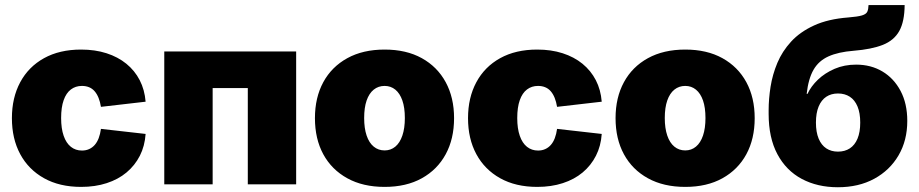

<svg xmlns="http://www.w3.org/2000/svg" viewBox="-20 -748 3730 779"><path d="M309.1 10.3Q221.7 10.3 158.7 -24.9Q95.7 -60.1 62 -122.6Q28.3 -185.1 28.3 -268.6Q28.3 -351.6 62 -414.3Q95.7 -477.1 158.7 -512Q221.7 -546.9 309.1 -546.9Q365.7 -546.9 412.1 -532Q458.5 -517.1 492.7 -489.3Q526.9 -461.4 546.9 -422.6Q566.9 -383.8 570.8 -335.4L389.6 -314.5Q386.2 -335 379.9 -350.8Q373.5 -366.7 364 -377.7Q354.5 -388.7 341.6 -394Q328.6 -399.4 312.5 -399.4Q286.6 -399.4 267.6 -385Q248.5 -370.6 238.3 -341.6Q228 -312.5 228 -269Q228 -226.6 238.3 -197Q248.5 -167.5 267.6 -152.3Q286.6 -137.2 312.5 -137.2Q328.6 -137.2 341.6 -143.1Q354.5 -148.9 364.3 -159.9Q374 -170.9 380.4 -187.5Q386.7 -204.1 389.6 -225.1L570.8 -204.6Q567.4 -155.3 547.4 -116Q527.3 -76.7 493.4 -48.3Q459.5 -20 412.8 -4.9Q366.2 10.3 309.1 10.3Z M1181.6 -539.1V0H985.4V-390.6H842.8V0H646.5V-539.1Z M1540.5 10.3Q1452.6 10.3 1389.2 -24.7Q1325.7 -59.6 1291.7 -122.1Q1257.8 -184.6 1257.8 -268.6Q1257.8 -352.1 1291.7 -414.6Q1325.7 -477.1 1389.2 -512Q1452.6 -546.9 1540.5 -546.9Q1628.4 -546.9 1691.4 -512Q1754.4 -477.1 1788.3 -414.6Q1822.3 -352.1 1822.3 -268.6Q1822.3 -184.6 1788.3 -122.1Q1754.4 -59.6 1691.4 -24.7Q1628.4 10.3 1540.5 10.3ZM1540.5 -137.7Q1565.4 -137.7 1584 -153.1Q1602.5 -168.5 1612.5 -198Q1622.6 -227.5 1622.6 -269Q1622.6 -311.5 1612.5 -340.3Q1602.5 -369.1 1584 -384.3Q1565.4 -399.4 1540.5 -399.4Q1515.1 -399.4 1496.3 -384.3Q1477.5 -369.1 1467.5 -340.3Q1457.5 -311.5 1457.5 -269Q1457.5 -227.5 1467.5 -198Q1477.5 -168.5 1496.3 -153.1Q1515.1 -137.7 1540.5 -137.7Z M2159.7 10.3Q2072.3 10.3 2009.3 -24.9Q1946.3 -60.1 1912.6 -122.6Q1878.9 -185.1 1878.9 -268.6Q1878.9 -351.6 1912.6 -414.3Q1946.3 -477.1 2009.3 -512Q2072.3 -546.9 2159.7 -546.9Q2216.3 -546.9 2262.7 -532Q2309.1 -517.1 2343.3 -489.3Q2377.4 -461.4 2397.5 -422.6Q2417.5 -383.8 2421.4 -335.4L2240.2 -314.5Q2236.8 -335 2230.5 -350.8Q2224.1 -366.7 2214.6 -377.7Q2205.1 -388.7 2192.1 -394Q2179.2 -399.4 2163.1 -399.4Q2137.2 -399.4 2118.2 -385Q2099.1 -370.6 2088.9 -341.6Q2078.6 -312.5 2078.6 -269Q2078.6 -226.6 2088.9 -197Q2099.1 -167.5 2118.2 -152.3Q2137.2 -137.2 2163.1 -137.2Q2179.2 -137.2 2192.1 -143.1Q2205.1 -148.9 2214.8 -159.9Q2224.6 -170.9 2231 -187.5Q2237.3 -204.1 2240.2 -225.1L2421.4 -204.6Q2418 -155.3 2397.9 -116Q2377.9 -76.7 2344 -48.3Q2310.1 -20 2263.4 -4.9Q2216.8 10.3 2159.7 10.3Z M2760.3 10.3Q2672.4 10.3 2608.9 -24.7Q2545.4 -59.6 2511.5 -122.1Q2477.5 -184.6 2477.5 -268.6Q2477.5 -352.1 2511.5 -414.6Q2545.4 -477.1 2608.9 -512Q2672.4 -546.9 2760.3 -546.9Q2848.1 -546.9 2911.1 -512Q2974.1 -477.1 3008.1 -414.6Q3042 -352.1 3042 -268.6Q3042 -184.6 3008.1 -122.1Q2974.1 -59.6 2911.1 -24.7Q2848.1 10.3 2760.3 10.3ZM2760.3 -137.7Q2785.2 -137.7 2803.7 -153.1Q2822.3 -168.5 2832.3 -198Q2842.3 -227.5 2842.3 -269Q2842.3 -311.5 2832.3 -340.3Q2822.3 -369.1 2803.7 -384.3Q2785.2 -399.4 2760.3 -399.4Q2734.9 -399.4 2716.1 -384.3Q2697.3 -369.1 2687.3 -340.3Q2677.2 -311.5 2677.2 -269Q2677.2 -227.5 2687.3 -198Q2697.3 -168.5 2716.1 -153.1Q2734.9 -137.7 2760.3 -137.7Z M3379.4 11.7Q3296.4 11.7 3232.9 -22.2Q3169.4 -56.2 3134 -122.6Q3098.6 -189 3098.6 -286.1V-300.8Q3098.6 -346.7 3106.4 -396.2Q3114.3 -445.8 3134 -492.9Q3153.8 -540 3189.9 -579.3Q3226.1 -618.7 3283 -644.8Q3339.8 -670.9 3421.9 -677.2Q3459.5 -680.2 3476.8 -685.3Q3494.1 -690.4 3498.8 -700.4Q3503.4 -710.4 3503.9 -727.5H3650.4Q3649.9 -660.6 3628.7 -622.3Q3607.4 -584 3561.8 -565.9Q3516.1 -547.9 3442.9 -542Q3381.3 -537.1 3341.6 -519.3Q3301.8 -501.5 3280.8 -465.1Q3259.8 -428.7 3252.9 -367.2H3256.3Q3270.5 -397.9 3298.6 -424.8Q3326.7 -451.7 3366.2 -468.8Q3405.8 -485.8 3453.6 -485.8Q3513.7 -485.8 3560.3 -458Q3606.9 -430.2 3634 -378.9Q3661.1 -327.6 3661.1 -257.3Q3661.1 -178.2 3625.7 -117.7Q3590.3 -57.1 3527.1 -22.7Q3463.9 11.7 3379.4 11.7ZM3379.9 -132.8Q3407.7 -132.8 3428 -146Q3448.2 -159.2 3459.2 -185.5Q3470.2 -211.9 3470.2 -250.5Q3470.2 -289.6 3459.2 -315.9Q3448.2 -342.3 3428 -355.5Q3407.7 -368.7 3379.9 -368.7Q3352.5 -368.7 3332.5 -355.5Q3312.5 -342.3 3301.5 -315.9Q3290.5 -289.6 3290.5 -250.5Q3290.5 -211.9 3301.5 -185.5Q3312.5 -159.2 3332.5 -146Q3352.5 -132.8 3379.9 -132.8Z"/></svg>

Font: Inter 18pt Black
Style: Regular
Weight: 900
Designer: Rasmus Andersson
Foundry: rsms
Version: Version 4.001;git-66647c0bb